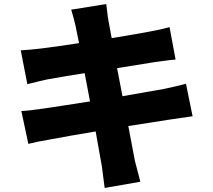

<svg xmlns="http://www.w3.org/2000/svg" viewBox="-20 -845 1040 936"><path d="M886.7 -436.5 918.9 -278.3Q908.2 -277.3 804.7 -261.7Q791 -259.8 721.7 -248.5Q652.3 -237.3 605.5 -230.5Q629.9 -98.6 637.7 -60.5Q641.6 -43.9 651.4 -8.3Q661.1 27.3 664.1 41L490.2 71.3Q477.5 -27.3 476.6 -34.2Q474.6 -43.9 446.3 -204.1Q315.4 -182.6 223.6 -165Q159.2 -154.3 118.2 -143.6L84 -303.7Q115.2 -304.7 196.3 -316.4Q209 -318.4 287.1 -330.1Q365.2 -341.8 418.9 -350.6L392.6 -488.3Q308.6 -475.6 210.9 -458Q186.5 -453.1 113.3 -434.6L81.1 -599.6Q129.9 -602.5 178.7 -608.4Q252.9 -617.2 365.2 -634.8L348.6 -717.8Q339.8 -755.9 327.1 -797.9L498 -825.2Q499 -820.3 502.4 -789.1Q505.9 -757.8 508.8 -743.2Q509.8 -735.4 515.6 -707Q521.5 -678.7 524.4 -659.2Q586.9 -668.9 701.2 -689.5Q757.8 -699.2 806.6 -712.9L835.9 -554.7Q824.2 -553.7 806.2 -551.8Q788.1 -549.8 765.6 -546.4Q743.2 -543 732.4 -542L550.8 -512.7L577.1 -376Q674.8 -392.6 777.3 -411.1Q834 -422.9 886.7 -436.5Z"/></svg>

Font: GenEi Gothic M Heavy
Style: Regular
Weight: 800
Designer: o_tamon (Modified); [Source Han Sans]
Ryoko NISHIZUKA  (kana & ideographs); Paul D. Hunt (Latin, Greek & Cyrillic); Wenl
Version: Version 1.1a;Original Version 1.004